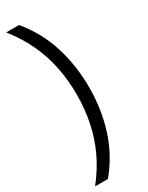

<svg xmlns="http://www.w3.org/2000/svg" viewBox="-262 -849 854 1110"><g transform="rotate(-30 165.0 -294.0)"><path d="M10 220Q71.5 142.5 110 60Q148.5 -22.5 166.2 -111Q184 -199.5 184 -294Q184 -388.5 166.2 -477Q148.5 -565.5 110 -648Q71.5 -730.5 10 -808H96Q186 -698.5 226.5 -568.2Q267 -438 267 -294Q267 -150 226.5 -20Q186 110 96 220Z"/></g></svg>

Font: Encode Sans Condensed Thin
Style: Regular
Weight: 400
Version: Version 3.002